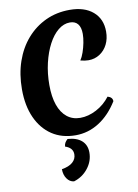

<svg xmlns="http://www.w3.org/2000/svg" viewBox="-116 -881 924 1281"><g transform="rotate(-10 346.0 -240.0)"><path d="M597 -192Q614 -187 622 -178Q630 -169 630 -155Q576 -68 502.5 -21.5Q429 25 344 25Q251 25 184 -19.5Q117 -64 80 -145.5Q43 -227 43 -338Q43 -441 72.5 -526.5Q102 -612 156.5 -674.5Q211 -737 285 -771.5Q359 -806 448 -806Q548 -806 605.5 -756.5Q663 -707 663 -622Q663 -573 644 -535Q625 -497 591 -475Q557 -453 515 -453Q503 -453 489.5 -455Q476 -457 460 -461Q473 -480 483.5 -510Q494 -540 500.5 -573Q507 -606 507 -633Q507 -678 488.5 -700.5Q470 -723 435 -723Q393 -723 355.5 -692.5Q318 -662 289.5 -608Q261 -554 244.5 -484Q228 -414 228 -335Q228 -256 247.5 -200Q267 -144 304.5 -114Q342 -84 394 -84Q449 -84 504 -113Q559 -142 597 -192ZM285 40Q347 44 380 73.5Q413 103 413 154Q413 212 375.5 260Q338 308 279 326Q250 323 231.5 296.5Q213 270 213 232Q262 224 287 202Q312 180 312 148Q312 104 260 87Q261 72 267 61.5Q273 51 285 40Z"/></g></svg>

Font: Merienda ExtraBold
Style: Regular
Weight: 800
Designer: Eduardo Rodriguez Tunni
Foundry: Eduardo Rodriguez Tunni
Version: Version 2.001